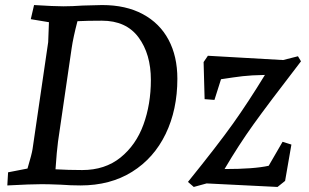

<svg xmlns="http://www.w3.org/2000/svg" viewBox="-20 -730 1224 761"><path d="M12 -47 89 -62Q106 -119 109 -139L171 -563L174 -642L102 -654L115 -710Q195 -705 231 -705Q266 -705 308 -708L385 -710Q479 -710 546 -674Q613 -638 648 -572.5Q683 -507 683 -418Q683 -295 636.5 -199Q590 -103 503.5 -49Q417 5 299 5Q260 5 221 2Q171 0 146 0Q102 0 9 5ZM306 -56Q396 -56 457.5 -105.5Q519 -155 548.5 -236Q578 -317 578 -413Q578 -516 529 -582Q480 -648 384 -648Q325 -648 287 -646Q270 -581 264 -539L210 -169Q205 -132 200 -59Q250 -56 306 -56ZM1030 -433Q975 -432 941.5 -428Q908 -424 856 -416L830 -334L791 -337L787 -484L804 -509L1102 -492L1161 -507L1173 -487Q1042 -317 984 -236Q926 -155 870 -60Q987 -60 1045 -73L1100 -168L1135 -157L1110 -13L1080 11L799 -3L748 11L725 -9Q843 -155 903.5 -240Q964 -325 1030 -433Z"/></svg>

Font: Andada Pro Medium
Style: Italic
Weight: 500
Italic angle: -7°
Designer: Carolina Giovagnoli
Foundry: Huerta Tipografica
Version: Version 3.005; ttfautohint (v1.8.4)